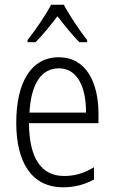

<svg xmlns="http://www.w3.org/2000/svg" viewBox="-20 -785 485 815"><path d="M251 -765H197C174 -721 129 -655 97 -615V-606H131C160 -634 195 -679 224 -716C253 -678 287 -636 317 -606H350V-615C323 -648 275 -719 251 -765ZM230 -542C111 -542 49 -434 49 -264C49 -99 112 10 248 10C299 10 340 -2 379 -23V-75C335 -49 297 -38 252 -38C154 -38 104 -115 103 -262H398V-303C398 -434 346 -542 230 -542ZM230 -495C310 -495 346 -412 345 -307H105C112 -432 157 -495 230 -495Z"/></svg>

Font: Noto Sans Arabic UI Cn Lt
Style: Regular
Weight: 300
Width: 3
Designer: Monotype Design Team, Nadine Chahine and Nizar Qandah
Foundry: Monotype Imaging Inc.
Version: Version 2.010